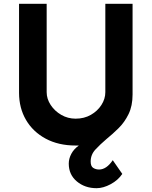

<svg xmlns="http://www.w3.org/2000/svg" viewBox="-20 -756 796 1008"><path d="M487 232Q426 232 383.5 196.5Q341 161 341 103Q341 77 354.5 51.5Q368 26 394 8Q385 8 377 8Q287 8 220 -28Q153 -64 116.5 -126.5Q80 -189 80 -269V-736H225V-272Q225 -237 246 -205Q267 -173 301.5 -153Q336 -133 377 -133Q422 -133 457 -153Q492 -173 512.5 -205Q533 -237 533 -272V-736H676V-260Q676 -200 655 -157Q634 -114 602.5 -83Q571 -52 539 -26Q506 2 481 29Q456 56 456 92Q456 117 469.5 125.5Q483 134 500 134Q539 134 572 85L622 157Q600 190 561 211Q522 232 487 232Z"/></svg>

Font: Reem Kufi
Style: Bold
Weight: 700
Designer: Khaled Hosny
Version: Version 1.001